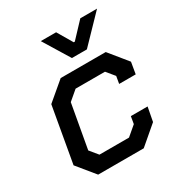

<svg xmlns="http://www.w3.org/2000/svg" viewBox="-167 -818 875 934"><g transform="rotate(-30 271.0 -351.0)"><path d="M33 -99 88 -411 191 -498H444L527 -396L516 -331H423L430 -372L393 -417H228L175 -372L131 -126L168 -81H334L387 -126L394 -167H488L473 -88L370 0H114ZM197 -702H283L333 -617H339L419 -702H513L371 -555H287Z"/></g></svg>

Font: Chakra Petch Medium
Style: Italic
Weight: 500
Italic angle: -10°
Designer: Katatrad Aksorn Co.,Ltd.
Foundry: Cadson Demak Co.,Ltd.
Version: Version 1.000; ttfautohint (v1.6)